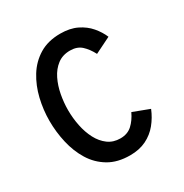

<svg xmlns="http://www.w3.org/2000/svg" viewBox="-167 -845 949 988"><g transform="rotate(-30 308.0 -351.0)"><path d="M325 11Q250.5 11 198.5 -20Q146.5 -51 114.5 -103Q82.5 -155 67.8 -219.5Q53 -284 53 -350Q53 -415 68.2 -479.2Q83.5 -543.5 116 -596Q148.5 -648.5 200.2 -680Q252 -711.5 325 -711.5Q382 -711.5 423 -691.5Q464 -671.5 491 -639.8Q518 -608 532.5 -573.5L437.5 -526.5Q418 -564 392.5 -587.5Q367 -611 325 -611Q280.5 -611 249.5 -587.2Q218.5 -563.5 199.5 -524.8Q180.5 -486 172 -440.2Q163.5 -394.5 163.5 -350Q163.5 -302.5 173 -256Q182.5 -209.5 202.2 -172Q222 -134.5 252.5 -112Q283 -89.5 325 -89.5Q367.5 -89.5 394.8 -114.5Q422 -139.5 440.5 -179L537 -142.5Q519.5 -99.5 491 -64.5Q462.5 -29.5 421.2 -9.2Q380 11 325 11Z"/></g></svg>

Font: Overpass Mono Light SemiBold
Style: Regular
Weight: 600
Monospace: yes
Version: Version 4.000